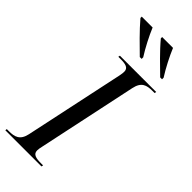

<svg xmlns="http://www.w3.org/2000/svg" viewBox="-322 -984 1025 1025"><g transform="rotate(45 190.5 -472.0)"><path d="M209 -784H223V-796C196 -838 164 -900 146 -944H64V-934C108 -882 167 -825 209 -784ZM363 -784H377V-796C350 -838 318 -900 300 -944H218V-934C261 -882 321 -825 363 -784ZM-22 0H251L253 -10H238C200 -10 174 -15 174 -44C174 -51 176 -66 179 -77L298 -638C310 -696 342 -704 385 -704H401L403 -714H129L127 -704H143C181 -704 206 -699 206 -670C206 -664 205 -651 202 -638L82 -74C70 -18 37 -10 -5 -10H-21Z"/></g></svg>

Font: Noto Serif Display SemiCondensed
Style: Italic
Weight: 400
Width: 4
Italic angle: -12°
Designer: Monotype Design Team
Foundry: Monotype Imaging Inc.
Version: Version 2.009